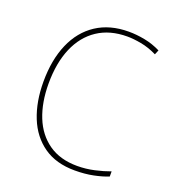

<svg xmlns="http://www.w3.org/2000/svg" viewBox="-133 -830 866 946"><g transform="rotate(20 300.0 -357.0)"><path d="M364 10Q266 10 200.5 -36Q135 -82 102.5 -163Q70 -244 70 -349Q70 -463 106.5 -547.5Q143 -632 213 -678Q283 -724 382 -724Q423 -724 466.5 -715.5Q510 -707 550 -687L540 -663Q497 -684 456 -691.5Q415 -699 383 -699Q292 -699 228 -656.5Q164 -614 130.5 -535.5Q97 -457 97 -349Q97 -250 127 -175Q157 -100 217.5 -57.5Q278 -15 368 -15Q413 -15 457.5 -25Q502 -35 537 -48V-21Q505 -8 461 1Q417 10 364 10Z"/></g></svg>

Font: Noto Sans Mono Thin
Style: Regular
Weight: 100
Designer: Monotype Design Team
Foundry: Monotype Imaging Inc.
Version: Version 2.014